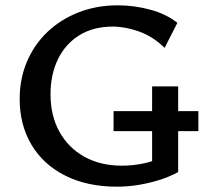

<svg xmlns="http://www.w3.org/2000/svg" viewBox="-20 -690 770 722"><path d="M420 12Q308 12 225.5 -29.5Q143 -71 98.5 -145.5Q54 -220 54 -318Q54 -394 81.5 -458.5Q109 -523 158.5 -570Q208 -617 275.5 -643.5Q343 -670 423 -670Q485 -670 545.5 -653.5Q606 -637 647 -604L599 -510Q555 -553 503 -571.5Q451 -590 404 -590Q331 -590 278.5 -557.5Q226 -525 198 -467.5Q170 -410 170 -335Q170 -255 203.5 -194.5Q237 -134 297.5 -100.5Q358 -67 438 -67Q482 -67 525 -76.5Q568 -86 605 -109L552 -44V-365H650V-43Q617 -25 578.5 -13Q540 -1 500 5.5Q460 12 420 12ZM407 -197V-272H726V-197Z"/></svg>

Font: Ysabeau SC SemiBold
Style: Regular
Weight: 600
Designer: Christian Thalmann (Catharsis Fonts)
Version: Version 2.001;gftools[0.9.30]; featfreeze: smcp